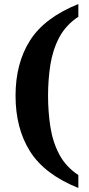

<svg xmlns="http://www.w3.org/2000/svg" viewBox="-20 -792 440 951"><path d="M368 139Q201 72 129 -42Q57 -156 57 -318Q57 -479 129 -592Q201 -705 368 -772V-709Q306 -668 273.5 -606.5Q241 -545 229.5 -471Q218 -397 218 -318Q218 -239 229.5 -164Q241 -89 273.5 -27.5Q306 34 368 75Z"/></svg>

Font: Noto Serif Toto
Style: Bold
Weight: 700
Designer: Monotype Design Team
Foundry: Monotype Imaging Inc.
Version: Version 2.001; ttfautohint (v1.8.4.7-5d5b)